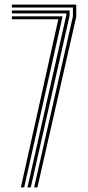

<svg xmlns="http://www.w3.org/2000/svg" viewBox="-20 -820 383 840"><path d="M129.2 0 299 -748.6V-787.1H31.9V-800H313.5V-746.2L143.7 0ZM71.2 0 235.1 -735.6H31.9V-748.5H253.8L85.7 0ZM100.2 0 270.4 -755.2V-761.3H31.9V-774.2H284.5V-751.4L114.7 0Z"/></svg>

Font: Big Shoulders Inline Thin
Style: Regular
Weight: 100
Designer: Patric King
Foundry: XO Type Co
Version: Version 2.002